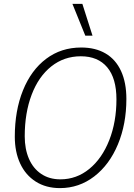

<svg xmlns="http://www.w3.org/2000/svg" viewBox="-20 -954 690 986"><path d="M56 -252Q56 -386 98 -490Q140 -594 217 -652Q294 -710 397 -710Q470 -710 522 -679.5Q574 -649 601.5 -589.5Q629 -530 629 -446Q629 -317 585.5 -212.5Q542 -108 464 -48Q386 12 288 12Q216 12 163.5 -21.5Q111 -55 83.5 -114.5Q56 -174 56 -252ZM290 -33Q373 -33 438.5 -86.5Q504 -140 541 -234Q578 -328 578 -444Q578 -552 530.5 -608.5Q483 -665 395 -665Q309 -665 243.5 -613Q178 -561 142.5 -467.5Q107 -374 107 -254Q107 -189 128.5 -139Q150 -89 191.5 -61Q233 -33 290 -33ZM418 -771 352 -934H403L455 -771Z"/></svg>

Font: Azeret Mono Thin
Style: Italic
Weight: 100
Italic angle: -12°
Designer: Martin Vácha
Foundry: Displaay
Version: Version 1.000; Glyphs 3.0.3, build 3074